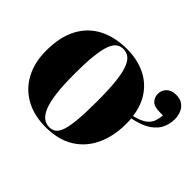

<svg xmlns="http://www.w3.org/2000/svg" viewBox="-160 -1018 1289 1289"><g transform="rotate(45 484.5 -373.0)"><path d="M392 14Q282 14 201 -31Q120 -76 76 -158.5Q32 -241 32 -352Q32 -483 78.5 -570Q125 -657 210 -700.5Q295 -744 409 -744Q501 -744 574 -711.5Q647 -679 694.5 -614.5Q742 -550 755 -454Q816 -469 844.5 -491Q873 -513 882.5 -541Q892 -569 894 -599H867Q810 -599 788.5 -622Q767 -645 767 -677Q767 -712 791.5 -736Q816 -760 859 -760Q899 -760 923 -742Q947 -724 958 -696Q969 -668 969 -637Q969 -595 951.5 -555Q934 -515 888.5 -483.5Q843 -452 758 -434Q759 -422 759.5 -409.5Q760 -397 760 -383Q760 -267 718 -177Q676 -87 594.5 -36.5Q513 14 392 14ZM410 -3Q438 -3 458 -18Q478 -33 490.5 -71.5Q503 -110 509 -178.5Q515 -247 515 -355Q515 -466 507 -538Q499 -610 483 -651.5Q467 -693 444 -710Q421 -727 390 -727Q363 -727 342 -711.5Q321 -696 306.5 -657.5Q292 -619 284.5 -550.5Q277 -482 277 -377Q277 -265 286.5 -192.5Q296 -120 314 -78.5Q332 -37 356.5 -20Q381 -3 410 -3Z"/></g></svg>

Font: Display Black
Style: Regular
Weight: 900
Designer: Latin by Veronika Burian and Jose Scaglione. Greek by Irene Vlachou. Cyrillic by Vera Evstafieva.
Foundry: TypeTogether
Version: Version 3.002